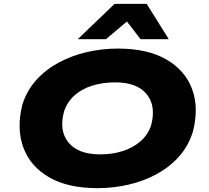

<svg xmlns="http://www.w3.org/2000/svg" viewBox="-20 -969 1090 1000"><path d="M488 11Q334 11 236 -45.5Q138 -102 101.5 -201Q65 -300 97 -426Q121 -500 170.5 -554Q220 -608 287.5 -644Q355 -680 433.5 -698Q512 -716 594 -716Q748 -716 846 -659.5Q944 -603 980.5 -505Q1017 -407 984 -281Q960 -206 910.5 -151.5Q861 -97 794 -61Q727 -25 648 -7Q569 11 488 11ZM502 -165Q565 -165 618.5 -182Q672 -199 711 -232.5Q750 -266 767 -316Q794 -417 744 -478.5Q694 -540 580 -540Q516 -540 462 -523.5Q408 -507 370 -474Q332 -441 314 -390Q286 -289 336.5 -227Q387 -165 502 -165ZM385 -765 577 -949H744L859 -765H712L641 -857L532 -765Z"/></svg>

Font: Nunito Sans 7pt Expanded Black
Style: Italic
Weight: 900
Width: 7
Italic angle: -9°
Designer: Vernon Adams
Foundry: Vernon Adams
Version: Version 3.101;gftools[0.9.27]